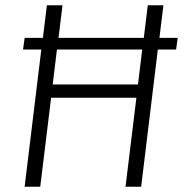

<svg xmlns="http://www.w3.org/2000/svg" viewBox="-20 -705 696 725"><path d="M454 0 495 -336H173L132 0H73L136 -518H67L73 -562H142L157 -685H216L201 -562H523L538 -685H597L582 -562H651L645 -518H576L513 0ZM501 -386 517 -518H195L179 -386Z"/></svg>

Font: Glekhifnjqigglhiwekvrgaqftz
Style: Regular
Weight: 300
Italic angle: -8°
Designer: Carrois Corporate & Edenspiekermann
Foundry: Carrois Corporate GbR & Edenspiekermann AG
Version: Version 2.001